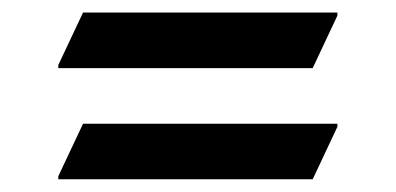

<svg xmlns="http://www.w3.org/2000/svg" viewBox="-20 -522 633 307"><path d="M73.2 -413.1V-418L112.8 -502H519.5V-497.1L480 -413.1ZM73.2 -235.4V-240.2L112.8 -324.2H519.5V-319.3L480 -235.4Z"/></svg>

Font: Nova Flat
Style: Book
Weight: 400
Version: Version 2.000